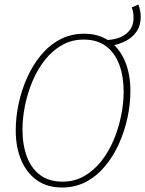

<svg xmlns="http://www.w3.org/2000/svg" viewBox="-20 -822 646 854"><path d="M481 -620 454 -644Q509 -646 541.5 -672Q574 -698 574 -742Q574 -753 572.5 -764.5Q571 -776 566 -789L596 -802Q601 -786 603.5 -773.5Q606 -761 606 -748Q606 -709 588 -682.5Q570 -656 541.5 -641Q513 -626 481 -620ZM256 12Q190 12 144 -20.5Q98 -53 74 -110.5Q50 -168 50 -242Q50 -301 63 -361.5Q76 -422 101 -477.5Q126 -533 162.5 -577Q199 -621 247 -646.5Q295 -672 354 -672Q420 -672 466 -639.5Q512 -607 536 -549.5Q560 -492 560 -418Q560 -359 547 -298.5Q534 -238 509 -182.5Q484 -127 447.5 -83Q411 -39 363 -13.5Q315 12 256 12ZM258 -14Q311 -14 354 -38.5Q397 -63 430 -104.5Q463 -146 485 -198Q507 -250 518.5 -306Q530 -362 530 -414Q530 -482 510.5 -534.5Q491 -587 451.5 -616.5Q412 -646 352 -646Q299 -646 256 -621.5Q213 -597 180 -555.5Q147 -514 125 -462Q103 -410 91.5 -354Q80 -298 80 -246Q80 -178 99.5 -125.5Q119 -73 158.5 -43.5Q198 -14 258 -14Z"/></svg>

Font: SourceCodeVF
Style: Italic
Weight: 200
Italic angle: -11°
Monospace: yes
Designer: Paul D. Hunt, Teo Tuominen
Foundry: Adobe
Version: Version 1.026;hotconv 1.1.0;makeotfexe 2.6.0